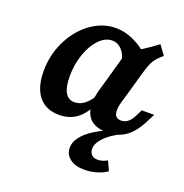

<svg xmlns="http://www.w3.org/2000/svg" viewBox="-116 -532 799 834"><g transform="rotate(20 284.0 -115.0)"><path d="M49 -145.3Q49 -219.7 80.9 -284.9Q112.8 -350.2 166.4 -389.1Q220.1 -428 282 -428Q321.1 -428 360.1 -410.8Q399.2 -393.7 436.6 -360.2L353.9 -297.4Q348 -331.1 329.4 -351.3Q310.8 -371.5 284.9 -371.5Q252.9 -371.5 224.9 -342.5Q196.9 -313.6 180.1 -265.7Q163.3 -217.8 163.3 -162.6Q163.3 -112.9 177.8 -88.1Q192.2 -63.2 221.1 -63.2Q246.1 -63.2 268.2 -81.1Q290.4 -99.1 310.3 -134.8L322.6 -113.1Q300.9 -50.1 264.7 -19.4Q228.6 11.3 176.6 11.3Q135.8 11.3 107.3 -6.9Q78.7 -25 63.9 -60.1Q49 -95.2 49 -145.3ZM486.1 -428 517.5 -385.2Q490.9 -363.4 479.2 -344.1Q467.5 -324.7 455.8 -283.6L434.5 -208.2H321L360.8 -349.5Q393.9 -365.4 421.8 -383.1Q449.8 -400.8 486.1 -428ZM438.1 -57.8Q455.1 -57.8 468.3 -67.8Q481.6 -77.8 492 -98.3L508.3 -130.3H565.5L544.8 -90Q517.5 -37 482.3 -12.7Q447.2 11.6 399.8 11.6Q331.4 11.6 307.5 -30.6Q283.6 -72.8 303.4 -146.7L321 -208.2H434.5L411.8 -129.7Q402.5 -95.5 408.8 -76.6Q415.1 -57.8 438.1 -57.8ZM269.5 128.2Q269.5 103.2 288.1 78.6Q306.8 54 342.5 31.5Q378.2 8.9 428.1 -8.9L459.5 -1.6Q414.8 19.9 388.6 47.3Q362.5 74.8 362.5 99.9Q362.5 116.9 372.7 127Q383 137.1 400.4 137.1Q410.9 137.1 422.5 133.7Q434.1 130.3 444.8 124.2L464.5 167.2Q445.3 181 417.6 189.3Q389.8 197.6 360.8 197.6Q318.8 197.6 294.2 178.8Q269.5 160.1 269.5 128.2Z"/></g></svg>

Font: Playfair Micro SmCond SmLight
Style: Italic
Weight: 360
Width: 4
Italic angle: -15.6°
Designer: Claus Eggers Sørensen
Foundry: Claus Eggers Sørensen
Version: Version 2.203;Glyphs 3.3 (3326)